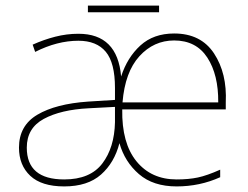

<svg xmlns="http://www.w3.org/2000/svg" viewBox="-20 -658 890 688"><path d="M604 -538Q530 -538 483 -495Q436 -452 414 -384Q401 -537 261 -537Q219 -537 178 -526.5Q137 -516 97 -498L106 -472Q185 -512 261 -512Q326 -512 359 -472.5Q392 -433 392 -343V-300L296 -294Q180 -286 114 -247Q48 -208 48 -129Q48 -66 88.5 -28Q129 10 210 10Q294 10 342 -32.5Q390 -75 408 -145Q427 -78 478 -34Q529 10 613 10Q696 10 769 -23V-50Q722 -29 689 -22Q656 -15 613 -15Q522 -15 469 -80Q416 -145 418 -266H789V-291Q794 -395 747 -466.5Q700 -538 604 -538ZM604 -513Q683 -513 723 -451.5Q763 -390 762 -291H419Q428 -400 479.5 -456.5Q531 -513 604 -513ZM392 -275V-220Q390 -129 346.5 -72Q303 -15 210 -15Q76 -15 76 -129Q76 -199 137 -232Q198 -265 298 -270ZM550 -638V-614H295V-638Z"/></svg>

Font: Noto Sans UI Thin
Style: Regular
Weight: 250
Designer: Monotype Design Team
Foundry: Monotype Imaging Inc.
Version: Version 1.901